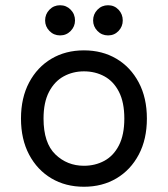

<svg xmlns="http://www.w3.org/2000/svg" viewBox="-20 -700 640 732"><path d="M300 12Q230 12 176 -20Q122 -52 91 -110.5Q60 -169 60 -248Q60 -327 91 -385.5Q122 -444 176 -476Q230 -508 300 -508Q370 -508 424 -476Q478 -444 509 -385.5Q540 -327 540 -248Q540 -169 509 -110.5Q478 -52 424 -20Q370 12 300 12ZM300 -68Q343 -68 378 -87Q413 -106 433.5 -146Q454 -186 454 -248Q454 -310 433.5 -350Q413 -390 378 -409Q343 -428 300 -428Q258 -428 223 -409Q188 -390 167 -350Q146 -310 146 -248Q146 -155 191 -111.5Q236 -68 300 -68ZM392 -565Q368 -565 351.5 -582Q335 -599 335 -622Q335 -646 351.5 -663Q368 -680 392 -680Q416 -680 432 -663Q448 -646 448 -622Q448 -599 432 -582Q416 -565 392 -565ZM209 -565Q185 -565 168.5 -582Q152 -599 152 -622Q152 -646 168.5 -663Q185 -680 209 -680Q233 -680 249.5 -663Q266 -646 266 -622Q266 -599 249.5 -582Q233 -565 209 -565Z"/></svg>

Font: DM Mono
Style: Regular
Weight: 400
Designer: Colophon Foundry
Foundry: Colophon Foundry
Version: Version 1.000; ttfautohint (v1.8.2.53-6de2)